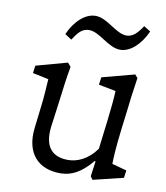

<svg xmlns="http://www.w3.org/2000/svg" viewBox="-85 -819 780 903"><g transform="rotate(10 305.5 -368.0)"><path d="M497 -77C497 -101 499 -151 511 -249L521 -329C528 -391 532 -424 543 -495L530 -510L375 -469L370 -433L452 -417C451 -383 445 -326 439 -275L422 -136C382 -80 331 -59 288 -59C218 -59 171 -96 183 -198L201 -333C208 -391 215 -443 224 -492L209 -510L60 -469L55 -433L131 -417C128 -374 126 -331 120 -284L108 -183C92 -54 161 9 262 9C315 9 360 -13 413 -76L417 -75L407 -2L418 13L562 -22L567 -58ZM173 -640 205 -619C229 -656 247 -678 281 -678C331 -678 382 -612 439 -612C487 -612 534 -655 564 -721L532 -741C509 -706 488 -683 457 -683C406 -683 356 -749 299 -749C250 -749 202 -705 173 -640Z"/></g></svg>

Font: TPK Tissa Web
Style: Italic
Weight: 400
Italic angle: -7°
Designer: Jacques Le Bailly, Suppakit Chalermlarp | Katatrad Co.,Ltd.
Foundry: Jacques Le Bailly, Cadson Demak Co.,Ltd.
Version: Version 5.000;Glyphs 3.1.2 (3151)